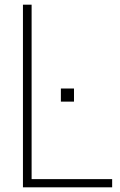

<svg xmlns="http://www.w3.org/2000/svg" viewBox="-20 -800 513 820"><path d="M459 0H78V-780H115V-35H459ZM296 -366H240V-422H296Z"/></svg>

Font: Tanohe Sans ExtraLight
Style: Regular
Weight: 250
Designer: Village Type and Design LLC & Cristiano Sobral
Foundry: Cooper Hewitt Smithsonian Design Museum
Version: Version 1.00;September 29, 2021;FontCreator 13.0.0.2655 64-b